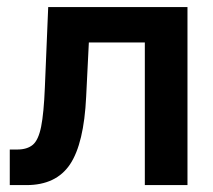

<svg xmlns="http://www.w3.org/2000/svg" viewBox="-20 -536 618 556"><path d="M8.3 0V-103H29.8Q58.6 -103 75 -116.7Q91.3 -130.4 99.1 -169.2Q106.9 -208 109.9 -282.7L119.6 -515.6H522.9V0H399.4V-413.1H237.3L229.5 -255.9Q223.1 -120.6 182.9 -60.3Q142.6 0 56.6 0Z"/></svg>

Font: Inter Display SemiBold
Style: Regular
Weight: 600
Designer: Rasmus Andersson
Foundry: rsms
Version: Version 4.001;git-9221beed3